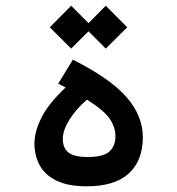

<svg xmlns="http://www.w3.org/2000/svg" viewBox="-20 -655 626 678"><path d="M285.6 2.9Q220.2 2.9 179.4 -17.1Q138.7 -37.1 120.1 -71.5Q101.6 -106 101.6 -148.4Q101.6 -189.5 126.2 -239.3Q150.9 -289.1 211.9 -346.2Q199.2 -352.5 185.5 -359.4L237.3 -444.3Q370.1 -377.4 427.2 -311.5Q484.4 -245.6 484.4 -170.4Q484.4 -88.4 435.1 -42.7Q385.7 2.9 285.6 2.9ZM287.1 -303.2Q248 -269.5 224.9 -231.9Q201.7 -194.3 201.7 -164.6Q201.7 -132.8 221.4 -116.7Q241.2 -100.6 289.6 -100.6Q344.7 -100.6 366.2 -119.9Q387.7 -139.2 387.7 -174.3Q387.7 -205.1 367.9 -234.9Q348.1 -264.6 287.1 -303.2ZM353.5 -483.4 292.5 -544.4 231.4 -483.4 155.8 -558.6 231.4 -634.8 292.5 -573.2 353.5 -634.8 429.2 -558.6Z"/></svg>

Font: Cascadia Code NF
Style: Regular
Weight: 400
Monospace: yes
Designer: Aaron Bell
Foundry: Saja Typeworks
Version: Version 2404.023; ttfautohint (v1.8.4)